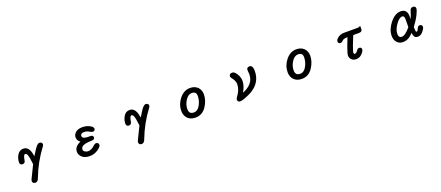

<svg xmlns="http://www.w3.org/2000/svg" viewBox="105 -1876 7790 3394"><g transform="rotate(-20 4000.0 -179.0)"><path d="M352.5 93.3Q352.5 86.9 354 81.5Q358.9 62 379.9 22.5Q429.2 -78.6 478 -179.2L460 -307.1Q454.6 -335.9 446.8 -355.7Q439 -375.5 429 -385.5Q418.9 -395.5 406.2 -395.5Q397.9 -395.5 389.9 -387.5Q381.8 -379.4 375 -361.3Q365.7 -337.4 359.4 -297.9Q354 -252.4 321.8 -243.2Q314.5 -241.2 304 -241.2Q293.5 -241.2 283.4 -244.4Q273.4 -247.6 267.1 -254.4Q253.9 -267.6 253.9 -291Q253.9 -361.8 292 -427.2Q332 -496.1 407.2 -496.1Q469.7 -496.1 504.9 -439.9Q522 -413.1 533.2 -373Q540 -338.4 546.9 -303.2Q573.2 -346.2 619.6 -417Q642.1 -450.7 661.1 -470.2Q687.5 -496.1 709 -496.1Q736.3 -496.1 749.5 -482.4Q761.7 -470.7 761.7 -449.2Q761.7 -430.7 738.3 -402.8Q574.2 -183.1 475.1 76.2Q463.9 109.4 446.8 126.5Q429.7 143.6 407.2 143.6Q370.6 143.6 358.4 119.1Q352.5 107.4 352.5 93.3Z M1399.4 -267.1Q1344.7 -306.2 1344.7 -364.3Q1344.7 -421.4 1393.1 -460Q1438.5 -496.1 1514.6 -496.1Q1618.2 -496.1 1687.5 -442.4Q1700.7 -430.2 1706.3 -419.9Q1711.9 -409.7 1711.9 -399.9Q1711.9 -379.4 1700.2 -367.7Q1688 -355.5 1664.1 -355.5Q1657.7 -355.5 1644.5 -361.1Q1631.3 -366.7 1606.9 -379.9V-380.4Q1566.9 -404.3 1520.5 -404.3Q1468.3 -404.3 1454.6 -378.9Q1449.2 -369.1 1449.2 -354.5Q1449.2 -336.4 1460.9 -324.2Q1486.8 -298.8 1565.4 -298.8H1605.5Q1627.9 -298.8 1639.6 -287.1Q1650.4 -276.4 1650.4 -256.8Q1650.4 -239.7 1639.6 -229Q1625.5 -214.8 1592.8 -214.8Q1449.2 -214.8 1404.8 -170.4Q1385.7 -151.4 1385.7 -123Q1385.7 -96.7 1411.1 -79.6Q1438.5 -60.5 1471.7 -60.5Q1534.7 -60.5 1599.6 -122.6Q1624.5 -146.5 1646.5 -146.5Q1671.4 -146.5 1683.8 -134Q1696.3 -121.6 1696.3 -100.1Q1696.3 -78.6 1670.9 -53.2Q1653.3 -35.6 1626 -17.1Q1555.2 30.3 1471.7 30.3Q1380.4 30.3 1330.1 -13.7Q1279.3 -58.6 1279.3 -119.1Q1279.3 -176.3 1320.3 -217.3Q1349.6 -246.6 1399.4 -267.1Z M2352.5 93.3Q2352.5 86.9 2354 81.5Q2358.9 62 2379.9 22.5Q2429.2 -78.6 2478 -179.2L2460 -307.1Q2454.6 -335.9 2446.8 -355.7Q2439 -375.5 2429 -385.5Q2418.9 -395.5 2406.2 -395.5Q2397.9 -395.5 2389.9 -387.5Q2381.8 -379.4 2375 -361.3Q2365.7 -337.4 2359.4 -297.9Q2354 -252.4 2321.8 -243.2Q2314.5 -241.2 2304 -241.2Q2293.5 -241.2 2283.4 -244.4Q2273.4 -247.6 2267.1 -254.4Q2253.9 -267.6 2253.9 -291Q2253.9 -361.8 2292 -427.2Q2332 -496.1 2407.2 -496.1Q2469.7 -496.1 2504.9 -439.9Q2522 -413.1 2533.2 -373Q2540 -338.4 2546.9 -303.2Q2573.2 -346.2 2619.6 -417Q2642.1 -450.7 2661.1 -470.2Q2687.5 -496.1 2709 -496.1Q2736.3 -496.1 2749.5 -482.4Q2761.7 -470.7 2761.7 -449.2Q2761.7 -430.7 2738.3 -402.8Q2574.2 -183.1 2475.1 76.2Q2463.9 109.4 2446.8 126.5Q2429.7 143.6 2407.2 143.6Q2370.6 143.6 2358.4 119.1Q2352.5 107.4 2352.5 93.3Z M3626 -317.4Q3626 -359.9 3605.2 -380.6Q3584.5 -401.4 3541 -401.4Q3473.6 -401.4 3423.3 -323.2Q3372.1 -245.6 3372.1 -160.2Q3372.1 -110.8 3395.5 -87.4Q3417.5 -65.4 3461.9 -65.4Q3535.6 -65.4 3580.1 -147Q3626 -230 3626 -317.4ZM3260.7 -165Q3260.7 -290 3343.8 -393.1Q3428.7 -496.1 3541 -496.1Q3630.4 -496.1 3684.1 -443.8Q3737.3 -390.1 3737.3 -307.6Q3737.3 -192.9 3664.6 -83Q3588.9 30.3 3461.9 30.3Q3365.2 30.3 3312 -26.4Q3260.7 -80.6 3260.7 -165Z M4251 -18.6Q4251 -34.2 4272 -64Q4352.5 -171.9 4352.5 -273.4Q4352.5 -337.9 4293 -410.6Q4278.3 -428.7 4278.3 -445.3Q4278.3 -467.8 4291.5 -481Q4306.6 -496.1 4337.9 -496.1Q4378.9 -496.1 4419.4 -429.7Q4460 -366.7 4460 -295.9Q4460 -207.5 4396.5 -96.7L4396 -95.7Q4550.3 -158.2 4594.7 -266.6Q4613.3 -311 4613.3 -363.8L4608.4 -431.2L4607.4 -448.2Q4607.4 -469.2 4619.6 -481.4Q4634.3 -496.1 4664.1 -496.1Q4684.6 -496.1 4698.7 -482.4Q4723.6 -457 4723.6 -386.7Q4723.6 -229.5 4619.1 -124.5Q4564 -69.3 4479.5 -29.3Q4351.6 30.3 4299.8 30.3Q4276.4 30.3 4263.7 17.6Q4251 4.9 4251 -18.6Z M5626 -317.4Q5626 -359.9 5605.2 -380.6Q5584.5 -401.4 5541 -401.4Q5473.6 -401.4 5423.3 -323.2Q5372.1 -245.6 5372.1 -160.2Q5372.1 -110.8 5395.5 -87.4Q5417.5 -65.4 5461.9 -65.4Q5535.6 -65.4 5580.1 -147Q5626 -230 5626 -317.4ZM5260.7 -165Q5260.7 -290 5343.8 -393.1Q5428.7 -496.1 5541 -496.1Q5630.4 -496.1 5684.1 -443.8Q5737.3 -390.1 5737.3 -307.6Q5737.3 -192.9 5664.6 -83Q5588.9 30.3 5461.9 30.3Q5365.2 30.3 5312 -26.4Q5260.7 -80.6 5260.7 -165Z M6364.3 -80.1Q6364.3 -115.7 6411.6 -243.2L6467.8 -387.7H6458Q6389.2 -386.7 6363.3 -355.5Q6342.8 -333 6321.3 -333Q6289.6 -333 6279.3 -354Q6274.4 -363.3 6274.4 -376Q6274.4 -409.7 6321.8 -445.3Q6369.1 -481.4 6440.4 -481.4H6692.4Q6718.8 -481.4 6731.9 -491.2L6746.1 -502V-436.5Q6746.1 -416 6733.9 -403.8Q6717.8 -387.7 6681.6 -387.7H6576.2Q6491.2 -182.6 6474.6 -118.7Q6470.7 -104 6470.7 -97.7Q6470.7 -72.3 6483.4 -67.4Q6486.3 -66.4 6491.2 -66.4Q6518.1 -66.4 6549.3 -111.3Q6567.4 -139.6 6593.8 -139.6Q6617.2 -139.6 6628.9 -127.9Q6639.6 -117.2 6639.6 -98.6Q6639.6 -65.9 6593.3 -17.6Q6546.9 31.2 6481.4 31.2Q6429.2 31.2 6397 -0.5Q6364.3 -32.2 6364.3 -80.1Z M7500 -401.4Q7443.8 -401.4 7379.6 -310.5Q7315.4 -219.7 7315.4 -141.6Q7315.4 -98.1 7334 -79.6Q7348.1 -65.4 7375 -65.4Q7439.5 -65.4 7539.1 -186L7541 -329.1Q7541 -375.5 7524.4 -392.1Q7515.1 -401.4 7500 -401.4ZM7555.2 -71.8Q7471.7 30.3 7362.3 30.3Q7293 30.3 7250.5 -18.6Q7209 -64 7209 -141.6Q7209 -258.8 7302.7 -377.4Q7397.9 -496.1 7504.9 -496.1Q7561.5 -496.1 7591.8 -465.3Q7626 -431.6 7626 -361.3L7624 -304.2Q7655.8 -369.1 7674.3 -439Q7681.2 -466.3 7696 -481.2Q7710.9 -496.1 7733.4 -496.1Q7760.7 -496.1 7774.4 -482.4Q7786.1 -470.7 7786.1 -450.2Q7786.1 -418.9 7747.1 -337.9Q7707 -256.3 7629.9 -152.8L7635.7 -74.7Q7637.7 -66.9 7640.9 -63.7Q7644 -60.5 7649.4 -60.5Q7657.7 -60.5 7666 -68.8Q7677.7 -81.1 7689 -108.9Q7705.1 -149.4 7734.4 -149.4Q7759.8 -149.4 7772.5 -136.7Q7784.2 -125 7784.2 -104.5Q7784.2 -91.8 7774.7 -72.3Q7765.1 -52.7 7742.2 -23.9Q7699.7 30.3 7641.6 30.3Q7599.1 30.3 7580.1 4.4Q7565.4 -14.6 7555.2 -71.8Z"/></g></svg>

Font: YuPearl-SemiBold
Style: SemiBold
Weight: 600
Designer: Max Yao
Foundry: Max-Everyday
Version: Version 1.011; ttfautohint (v1.8.3)